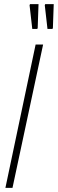

<svg xmlns="http://www.w3.org/2000/svg" viewBox="-20 -902 278 922"><path d="M6 0 151 -688H187L40 0ZM159 -763H135L122 -877L124 -882H165L161 -768ZM232 -763H208L195 -877L197 -882H238L234 -768Z"/></svg>

Font: Saira Ultra Condensed Thin
Style: Italic
Weight: 100
Width: 1
Italic angle: -12°
Designer: Hector Gatti with collaboration of the Omnibus-Type team
Foundry: Omnibus-Type
Version: Version 1.001; ttfautohint (v1.8)